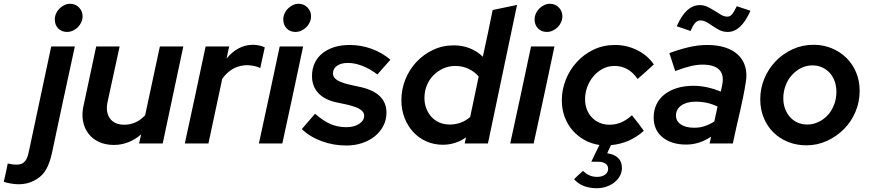

<svg xmlns="http://www.w3.org/2000/svg" viewBox="-157 -759 4605 1016"><path d="M198 -590Q169 -590 151 -608.5Q133 -627 133 -656Q133 -672 139.5 -687Q146 -702 157.5 -713.5Q169 -725 183.5 -732Q198 -739 214 -739Q242 -739 261 -719.5Q280 -700 280 -673Q280 -656 273 -641Q266 -626 255 -615Q244 -604 229 -597Q214 -590 198 -590ZM-60 216Q-77 216 -100.5 212Q-124 208 -137 203Q-131 179 -126 154.5Q-121 130 -116 106Q-105 109 -94 110.5Q-83 112 -67 112Q-48 112 -36 104Q-24 96 -17 82.5Q-10 69 -6.5 52.5Q-3 36 1 18Q30 -116 57.5 -247.5Q85 -379 114 -513H239Q208 -370 177.5 -229Q147 -88 117 55Q106 103 88 136Q70 169 37 189Q17 202 -7 209Q-31 216 -60 216Z M476 -513Q460 -439 444 -366Q428 -293 412 -219Q401 -165 425 -132Q449 -99 501 -99Q564 -99 611 -149Q631 -240 650 -331Q669 -422 689 -513H813Q786 -384 758.5 -256.5Q731 -129 704 0H579Q582 -12 584.5 -24Q587 -36 590 -48Q558 -20 521 -6Q484 8 446 8Q401 8 366.5 -8Q332 -24 310.5 -52.5Q289 -81 282 -120Q275 -159 286 -204Q303 -282 319 -358.5Q335 -435 352 -513Z M821 0Q849 -129 876.5 -256.5Q904 -384 931 -513H1056Q1052 -496 1048.5 -480.5Q1045 -465 1042 -449Q1070 -484 1105.5 -503Q1141 -522 1182 -522Q1199 -522 1216.5 -518Q1234 -514 1244 -508Q1238 -480 1232 -453Q1226 -426 1220 -398Q1211 -405 1192 -409Q1173 -413 1156 -414Q1150 -414 1144 -414Q1138 -414 1133 -413Q1064 -405 1019 -342L946 0Z M1407 -590Q1378 -590 1360 -608.5Q1342 -627 1342 -656Q1342 -672 1348.5 -687Q1355 -702 1366.5 -713.5Q1378 -725 1392.5 -732Q1407 -739 1423 -739Q1451 -739 1470 -719.5Q1489 -700 1489 -673Q1489 -656 1482 -641Q1475 -626 1464 -615Q1453 -604 1438 -597Q1423 -590 1407 -590ZM1447 -513Q1420 -384 1392.5 -256.5Q1365 -129 1337 0H1213Q1241 -129 1268.5 -256.5Q1296 -384 1323 -513Z M1440 -76Q1457 -96 1475 -116.5Q1493 -137 1510 -157Q1554 -119 1592 -102.5Q1630 -86 1677 -86Q1717 -86 1743.5 -103.5Q1770 -121 1770 -147Q1770 -162 1758 -173Q1746 -184 1725 -192Q1704 -200 1677 -206Q1650 -212 1620 -218Q1559 -232 1526.5 -267.5Q1494 -303 1494 -357Q1494 -394 1508 -424.5Q1522 -455 1548.5 -476.5Q1575 -498 1611.5 -509.5Q1648 -521 1693 -521Q1753 -521 1808.5 -501Q1864 -481 1909 -443L1840 -365Q1802 -394 1761.5 -410Q1721 -426 1684 -426Q1648 -426 1626.5 -411Q1605 -396 1605 -371Q1605 -354 1617 -343Q1629 -332 1649.5 -324Q1670 -316 1697.5 -310Q1725 -304 1757 -297Q1888 -265 1888 -163Q1888 -125 1871.5 -93Q1855 -61 1826.5 -38Q1798 -15 1759.5 -2Q1721 11 1676 11Q1608 11 1546 -11.5Q1484 -34 1440 -76Z M2302 0Q2304 -8 2305.5 -16Q2307 -24 2309 -32Q2253 7 2186 7Q2140 7 2100 -10.5Q2060 -28 2030.5 -59.5Q2001 -91 1984 -134.5Q1967 -178 1967 -229Q1967 -286 1988 -338.5Q2009 -391 2046.5 -431Q2084 -471 2134.5 -495Q2185 -519 2245 -519Q2290 -519 2329 -503.5Q2368 -488 2398 -459Q2412 -521 2424.5 -582Q2437 -643 2450 -706L2579 -733Q2541 -549 2502 -366.5Q2463 -184 2425 0ZM2089 -240Q2089 -210 2099 -184.5Q2109 -159 2126.5 -140Q2144 -121 2168.5 -110.5Q2193 -100 2223 -100Q2252 -100 2279.5 -109.5Q2307 -119 2331 -140Q2342 -194 2353.5 -247Q2365 -300 2376 -354Q2354 -380 2322 -395Q2290 -410 2252 -410Q2219 -410 2189.5 -397Q2160 -384 2137.5 -361.5Q2115 -339 2102 -308Q2089 -277 2089 -240Z M2737 -590Q2708 -590 2690 -608.5Q2672 -627 2672 -656Q2672 -672 2678.5 -687Q2685 -702 2696.5 -713.5Q2708 -725 2722.5 -732Q2737 -739 2753 -739Q2781 -739 2800 -719.5Q2819 -700 2819 -673Q2819 -656 2812 -641Q2805 -626 2794 -615Q2783 -604 2768 -597Q2753 -590 2737 -590ZM2777 -513Q2750 -384 2722.5 -256.5Q2695 -129 2667 0H2543Q2571 -129 2598.5 -256.5Q2626 -384 2653 -513Z M3068 -99Q3102 -99 3130.5 -111.5Q3159 -124 3187 -149Q3203 -129 3219 -108.5Q3235 -88 3250 -67Q3176 0 3076 9Q3071 20 3066 30.5Q3061 41 3056 52Q3093 57 3113.5 76.5Q3134 96 3134 130Q3134 152 3123.5 171.5Q3113 191 3095 205.5Q3077 220 3052.5 228.5Q3028 237 3001 237Q2963 237 2932 225Q2901 213 2881 189Q2892 178 2904 167Q2916 156 2928 145Q2960 177 3002 177Q3028 177 3044.5 165.5Q3061 154 3061 134Q3061 116 3046.5 106.5Q3032 97 3009 97H2972Q2983 74 2993.5 52Q3004 30 3015 8Q2972 2 2935.5 -18.5Q2899 -39 2872.5 -69.5Q2846 -100 2831 -140.5Q2816 -181 2816 -228Q2816 -285 2837 -337.5Q2858 -390 2895.5 -431Q2933 -472 2984.5 -496.5Q3036 -521 3097 -521Q3160 -521 3215 -493.5Q3270 -466 3303 -418Q3282 -398 3260.5 -379.5Q3239 -361 3217 -341Q3170 -410 3095 -410Q3060 -410 3031.5 -394.5Q3003 -379 2982.5 -354.5Q2962 -330 2950.5 -298.5Q2939 -267 2939 -235Q2939 -205 2948.5 -180Q2958 -155 2975.5 -137Q2993 -119 3016.5 -109Q3040 -99 3068 -99Z M3302 0ZM3474 6Q3396 6 3349 -32.5Q3302 -71 3302 -137Q3302 -176 3317 -207Q3332 -238 3359.5 -259.5Q3387 -281 3425.5 -293Q3464 -305 3512 -305Q3550 -305 3587.5 -296.5Q3625 -288 3657 -274Q3659 -282 3660.5 -290Q3662 -298 3664 -306Q3688 -417 3559 -417Q3530 -417 3495.5 -408.5Q3461 -400 3416 -383Q3408 -407 3400.5 -430.5Q3393 -454 3385 -478Q3439 -498 3488.5 -509.5Q3538 -521 3586 -521Q3640 -521 3681 -507.5Q3722 -494 3748.5 -469Q3775 -444 3786 -408Q3797 -372 3790 -327Q3777 -245 3757.5 -163Q3738 -81 3721 0H3598Q3600 -9 3602 -18Q3604 -27 3606 -36Q3544 6 3474 6ZM3420 -148Q3420 -118 3446 -100.5Q3472 -83 3517 -83Q3546 -83 3571.5 -91.5Q3597 -100 3623 -116L3640 -195Q3588 -221 3524 -221Q3477 -221 3448.5 -201Q3420 -181 3420 -148ZM3497 -595Q3479 -601 3461 -607.5Q3443 -614 3424 -620Q3473 -732 3546 -732Q3568 -732 3587.5 -722.5Q3607 -713 3625 -701.5Q3643 -690 3659 -680.5Q3675 -671 3692 -671Q3706 -671 3716 -682.5Q3726 -694 3742 -726Q3760 -720 3778.5 -714Q3797 -708 3814 -702Q3765 -590 3694 -590Q3670 -590 3651 -599.5Q3632 -609 3615.5 -620.5Q3599 -632 3582.5 -641.5Q3566 -651 3548 -651Q3533 -651 3521 -637Q3509 -623 3497 -595Z M3866 -234Q3866 -292 3888 -344Q3910 -396 3948 -435.5Q3986 -475 4037.5 -498.5Q4089 -522 4148 -522Q4200 -522 4244.5 -503.5Q4289 -485 4322 -452.5Q4355 -420 4373.5 -375.5Q4392 -331 4392 -278Q4392 -219 4369.5 -166.5Q4347 -114 4308 -75Q4269 -36 4218 -13Q4167 10 4110 10Q4059 10 4014.5 -7.5Q3970 -25 3937 -57Q3904 -89 3885 -134Q3866 -179 3866 -234ZM4115 -100Q4145 -100 4173 -113Q4201 -126 4222.5 -149Q4244 -172 4256.5 -204Q4269 -236 4269 -274Q4269 -303 4260 -328.5Q4251 -354 4234.5 -372.5Q4218 -391 4194.5 -402Q4171 -413 4142 -413Q4109 -413 4081 -398.5Q4053 -384 4032 -360Q4011 -336 3999.5 -304.5Q3988 -273 3988 -239Q3988 -209 3997.5 -183.5Q4007 -158 4023.5 -139.5Q4040 -121 4063.5 -110.5Q4087 -100 4115 -100Z"/></svg>

Font: Rosa Sans SemiBold
Style: Italic
Weight: 600
Italic angle: -12°
Designer: Pentagram / MCKL
Foundry: Pentagram / MCKL
Version: Version 1.005;September 16, 2019;FontCreator 11.5.0.2425 64-